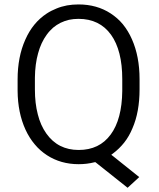

<svg xmlns="http://www.w3.org/2000/svg" viewBox="-20 -741 728 878"><path d="M618.2 -378.9C618.2 -448.7 606.4 -509.3 583.5 -561C572.3 -586.9 558.1 -609.9 542 -629.9C525.9 -649.4 506.8 -666 485.8 -679.7C443.8 -707 395 -720.7 338.9 -720.7C320.8 -720.7 303.2 -719.2 286.6 -716.3C269.5 -712.9 253.4 -708.5 238.3 -702.1C222.7 -695.8 208 -688.5 193.8 -679.2C151.4 -651.4 118.7 -611.8 95.7 -559.6C72.3 -507.3 60.5 -446.8 60.5 -377.9V-325.7C61 -258.3 73.2 -199.2 96.7 -147.9C108.4 -122.6 122.6 -100.1 138.7 -81.1C154.8 -61.5 173.8 -44.9 194.8 -31.2C236.8 -3.9 285.2 9.8 339.8 9.8C365.2 9.8 389.2 6.8 412.1 1L416 0.5L418.5 2.4L563.5 117.7L616.7 68.8L496.6 -27.3L488.8 -33.2L496.6 -39.1C515.6 -53.2 532.7 -69.8 547.9 -88.9C563 -107.9 575.7 -129.9 585.9 -154.8C607.4 -204.1 618.2 -263.7 618.2 -332.5ZM539.1 -324.7C538.1 -238.8 520.5 -172.4 486.3 -126C451.7 -78.6 402.8 -55.2 339.8 -55.2C276.9 -55.2 227.5 -80.1 191.9 -130.4C174.3 -155.3 161.1 -184.6 152.8 -218.3C144 -252 139.6 -289.6 139.6 -332V-385.7C140.1 -427.2 145 -464.8 154.3 -497.6C163.1 -530.3 176.3 -558.6 193.8 -582.5C202.6 -594.7 212.4 -605 222.7 -614.3C232.9 -623 244.6 -630.4 256.8 -636.7C269 -642.6 281.7 -647 295.4 -650.4C309.1 -653.3 323.7 -654.8 338.9 -654.8C403.3 -654.8 453.1 -630.4 487.8 -582C522 -534.2 539.1 -466.3 539.1 -378.9Z"/></svg>

Font: Shabnam FD Light
Style: Regular
Weight: 300
Foundry: DejaVu fonts team - Redesigned by Saber Rastikerdar - Based on Vazir font
Version: Version 5.00;October 20, 2019;FontCreator 12.0.0.2547 64-bit